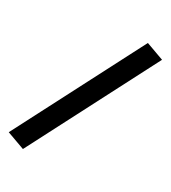

<svg xmlns="http://www.w3.org/2000/svg" viewBox="-269 -869 934 1050"><g transform="rotate(30 198.0 -344.0)"><path d="M47 78 -66 37 349 -766 462 -725Z"/></g></svg>

Font: Nunito Sans 10pt SemiExpanded ExtraBold
Style: Italic
Weight: 800
Width: 6
Italic angle: -9°
Designer: Vernon Adams
Foundry: Vernon Adams
Version: Version 3.101;gftools[0.9.27]